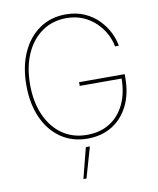

<svg xmlns="http://www.w3.org/2000/svg" viewBox="-103 -816 936 1137"><g transform="rotate(-10 365.5 -247.5)"><path d="M372.6 9.8Q280.8 9.8 212.4 -37.1Q144 -84 106.4 -168.2Q68.8 -252.4 68.8 -363.3Q68.8 -475.6 106.7 -559.6Q144.5 -643.6 212.4 -690.4Q280.3 -737.3 370.6 -737.3Q434.1 -737.3 483.2 -715.3Q532.2 -693.4 566.9 -657.7Q601.6 -622.1 622.1 -580.6Q642.6 -539.1 648.9 -500H626Q619.6 -537.1 599.9 -575Q580.1 -612.8 547.6 -644.5Q515.1 -676.3 470.7 -695.6Q426.3 -714.8 370.6 -714.8Q287.1 -714.8 224.1 -670.9Q161.1 -627 126.2 -547.9Q91.3 -468.8 91.3 -363.3Q91.3 -259.8 126 -180.7Q160.6 -101.6 223.9 -57.1Q287.1 -12.7 372.6 -12.7Q452.1 -12.7 510 -49.1Q567.9 -85.4 599.6 -152.3Q631.3 -219.2 631.3 -310.5L641.1 -305.7H379.4V-328.1H653.8V-306.6Q653.8 -210.9 618.9 -139.9Q584 -68.8 520.8 -29.5Q457.5 9.8 372.6 9.8ZM305.2 241.2 352.1 57.6H376.5L323.7 241.2Z"/></g></svg>

Font: Inter 16pt Thin
Style: Regular
Weight: 250
Version: Version 4.001;git-66647c0bb